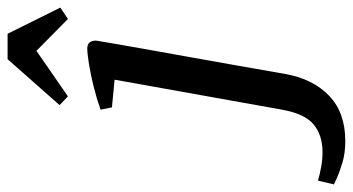

<svg xmlns="http://www.w3.org/2000/svg" viewBox="-368 -526 930 506"><g transform="rotate(-90 97.0 -273.0)"><path d="M-22 172Q-54 172 -80 164Q-106 156 -121 149Q-136 142 -136 142L-126 100Q-109 105 -89.5 108.5Q-70 112 -51 112Q-7 112 21.5 89Q50 66 61 5L140 -436L67 -443L61 -473Q89 -483 121 -491Q153 -499 181 -503.5Q209 -508 222 -508Q243 -508 243 -485Q243 -483 237 -449Q231 -415 221.5 -360.5Q212 -306 200 -240.5Q188 -175 176.5 -108.5Q165 -42 155 14Q142 87 97.5 129.5Q53 172 -22 172ZM96 -559 73 -581 194 -718H261L330 -579L300 -559L216 -642Z"/></g></svg>

Font: Manuale Medium
Style: Italic
Weight: 500
Italic angle: -11°
Version: Version 1.002